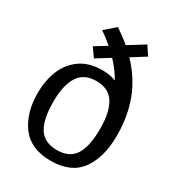

<svg xmlns="http://www.w3.org/2000/svg" viewBox="-192 -912 950 1039"><g transform="rotate(30 283.5 -392.5)"><path d="M527 -285Q527 -149 468.5 -68.5Q410 12 284 12Q159 12 99.5 -67.5Q40 -147 40 -272Q40 -347 65 -410.5Q90 -474 144.5 -513.5Q199 -553 284 -553Q331 -553 368 -538Q337 -592 294 -637L210 -585L172 -639L245 -684Q214 -711 172 -740L238 -797Q291 -761 323 -733L423 -795L459 -740L373 -686Q452 -604 489.5 -505Q527 -406 527 -285ZM430 -272Q430 -376 395.5 -431Q361 -486 284 -486Q207 -486 172 -431Q137 -376 137 -272Q137 -162 171.5 -108.5Q206 -55 284 -55Q362 -55 396 -108.5Q430 -162 430 -272Z"/></g></svg>

Font: Krub Medium
Style: Regular
Weight: 500
Designer: Ekaluck Peanpanawate
Foundry: Cadson Demak Co.,Ltd.
Version: Version 1.000; ttfautohint (v1.6)